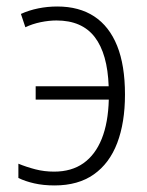

<svg xmlns="http://www.w3.org/2000/svg" viewBox="-20 -561 452 591"><path d="M147.9 9.8Q113.3 9.8 85.4 3.4Q57.6 -2.9 36.6 -13.2V-57.1Q61.5 -46.9 88.9 -39.8Q116.2 -32.7 146.5 -32.7Q200.2 -32.7 236.8 -58.6Q273.4 -84.5 293.2 -133.8Q313 -183.1 314.9 -254.4H89.8V-295.4H314.5Q311 -395.5 271.7 -446.8Q232.4 -498 153.8 -498Q130.9 -498 105 -492.7Q79.1 -487.3 58.1 -477.1L44.4 -518.1Q68.8 -529.3 97.7 -535.2Q126.5 -541 156.2 -541Q223.6 -541 270 -510.5Q316.4 -480 340.6 -419.9Q364.7 -359.9 364.7 -270Q364.7 -183.6 340.8 -120.8Q316.9 -58.1 268.8 -24.2Q220.7 9.8 147.9 9.8Z"/></svg>

Font: Open Sans SemiCondensed Light
Style: Regular
Weight: 300
Width: 4
Designer: Monotype Design Team
Foundry: Monotype Imaging Inc.
Version: Version 3.000